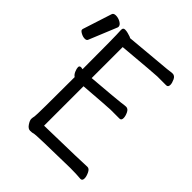

<svg xmlns="http://www.w3.org/2000/svg" viewBox="-280 -844 981 981"><g transform="rotate(45 210.0 -353.5)"><path d="M454 2Q422 -1 377 -1Q132 3 122.5 6.5Q113 10 98 10Q83 10 71 -8Q59 -26 59 -37Q59 -45 62 -58.5Q65 -72 65 -345Q54 -352 47.5 -367.5Q41 -383 41 -393Q41 -404 53 -404L65 -402Q65 -643 62 -679V-685Q62 -699 76 -699Q86 -699 97 -696Q108 -693 117 -690L125 -686L370 -708Q399 -712 406 -712Q422 -712 430.5 -694Q439 -676 439 -663Q439 -646 425 -646H361Q346 -646 130 -627V-403Q301 -417 322 -420Q350 -424 358 -424Q373 -424 381.5 -406Q390 -388 390 -374Q390 -357 377 -357H313Q299 -357 130 -344V-59Q418 -65 436 -67Q449 -67 458 -48Q467 -29 467 -15Q467 2 454 2ZM-21 -529Q-24 -520 -37.5 -520Q-51 -520 -65.5 -528Q-80 -536 -80 -542.5Q-80 -549 -79 -550L-29 -705Q-26 -717 -8.5 -717Q9 -717 25.5 -707.5Q42 -698 42 -685Q42 -682 41 -680Z"/></g></svg>

Font: LXGW WenKai Mono TC
Style: Regular
Weight: 400
Designer: LXGW / Fontworks Inc.
Foundry: LXGW / Fontworks Inc.
Version: Version 1.330